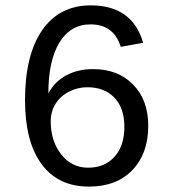

<svg xmlns="http://www.w3.org/2000/svg" viewBox="-20 -689 640 719"><path d="M535.2 -217.8Q535.2 -114.3 475.8 -52.2Q416.5 9.8 313 9.8Q197.8 9.8 135.7 -74.5Q73.7 -158.7 73.7 -313.5Q73.7 -483.4 138.2 -576.2Q202.6 -668.9 319.8 -668.9Q475.6 -668.9 516.1 -528.8L432.1 -513.7Q406.2 -597.7 318.8 -597.7Q244.1 -597.7 202.6 -529.8Q161.1 -461.9 161.1 -339.4Q185.1 -383.8 228.5 -407Q272 -430.2 328.1 -430.2Q421.9 -430.2 478.5 -372.3Q535.2 -314.5 535.2 -217.8ZM445.8 -213.9Q445.8 -284.2 408.4 -323.2Q371.1 -362.3 307.1 -362.3Q271 -362.3 238.8 -345.9Q206.5 -329.6 188.2 -300.5Q169.9 -271.5 169.9 -234.9Q169.9 -160.6 209.2 -110.8Q248.5 -61 310.1 -61Q372.1 -61 408.9 -102.1Q445.8 -143.1 445.8 -213.9Z"/></svg>

Font: Courier New
Style: Regular
Weight: 400
Designer: Steve Matteson
Foundry: Ascender Corporation
Version: Version 2.00.3